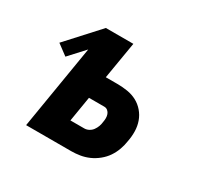

<svg xmlns="http://www.w3.org/2000/svg" viewBox="-117 -662 834 805"><g transform="rotate(30 300.0 -260.0)"><path d="M95 0 162 -405 94 -331 43 -369 181 -520H314L284 -341H340Q365 -341 389.5 -337Q414 -333 434.5 -322Q455 -311 470.5 -293Q486 -275 494 -252.5Q502 -230 502.5 -205Q503 -180 498 -155Q495 -134 487.5 -113Q480 -92 467.5 -73.5Q455 -55 436.5 -40Q418 -25 397.5 -16Q377 -7 355.5 -3.5Q334 0 313 0ZM313 -110Q324 -110 334.5 -115.5Q345 -121 352 -130.5Q359 -140 363 -151Q367 -162 368 -173Q370 -183 370 -192.5Q370 -202 367 -210.5Q364 -219 357 -225Q350 -231 340 -231H266L246 -110Z"/></g></svg>

Font: Iosevka Aile Extrabold Oblique
Style: Regular
Weight: 800
Italic angle: -9°
Designer: Belleve Invis
Foundry: Belleve Invis
Version: Version 31.1.0; ttfautohint (v1.8.4)